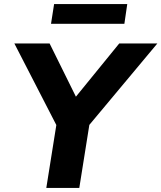

<svg xmlns="http://www.w3.org/2000/svg" viewBox="-20 -917 788 937"><path d="M206 0 264 -364 278 -262 50 -705H222L355 -436H343L562 -705H748L378 -262L425 -364L367 0ZM229 -801 244 -897H601L587 -801Z"/></svg>

Font: Nunito Sans 9pt ExtraBold
Style: Italic
Weight: 800
Italic angle: -9°
Version: Version 3.101;gftools[0.9.27]